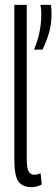

<svg xmlns="http://www.w3.org/2000/svg" viewBox="-20 -760 232 790"><path d="M90 -740V-109Q90 -67 98 -54Q106 -41 121 -41Q125 -41 131 -42Q137 -43 147 -47L152 -1Q131 10 110 10Q73 10 56 -13Q39 -36 39 -103V-740ZM120 -556Q150 -627 150 -702Q150 -724 146 -740H189Q191 -731 191.5 -722Q192 -713 192 -704Q192 -659 181.5 -624.5Q171 -590 155 -556Z"/></svg>

Font: Georama Extra Condensed Light
Style: Regular
Weight: 300
Width: 2
Designer: Jean-Baptiste Levee
Foundry: Production Type
Version: Version 1.000